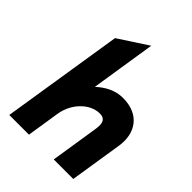

<svg xmlns="http://www.w3.org/2000/svg" viewBox="-195 -760 855 855"><g transform="rotate(45 232.0 -332.5)"><path d="M19 0H143L167 -154C174 -197 193 -230 217 -253C237 -273 267 -290 300 -290C331 -290 341 -271 335 -230L299 0H422L461 -248C476 -341 427 -412 324 -412C275 -412 235 -390 200 -358L248 -665L110 -575Z"/></g></svg>

Font: Charger Sport
Style: UltNrwObl
Weight: 1000
Designer: Jasper
Foundry: Cannot Into Space Fonts
Version: Version 1.1